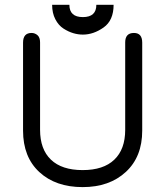

<svg xmlns="http://www.w3.org/2000/svg" viewBox="-20 -764 683 793"><path d="M449.2 -744.1H377.9C377.9 -710.3 359.4 -693.4 322.3 -693.4C285.2 -693.4 266.6 -710.3 266.6 -744.1H195.3C195.3 -721.4 199.7 -701.5 208.5 -684.6C217.3 -667.6 228.5 -654.8 242.2 -646C255.9 -637.2 269.4 -630.9 282.7 -627C296.1 -623 309.2 -621.1 322.3 -621.1C351.6 -621.1 380 -630.9 407.7 -650.4C435.4 -669.9 449.2 -701.2 449.2 -744.1ZM497.1 -588.9V-227.5C497.1 -174.2 482.1 -133.1 452.1 -104.5C422.2 -75.8 378.6 -61.5 321.3 -61.5C264 -61.5 220.4 -75.8 190.4 -104.5C160.5 -133.1 145.5 -174.2 145.5 -227.5V-588.9C145.5 -602.5 141.9 -612.5 134.8 -618.7C127.6 -624.8 119.5 -627.9 110.4 -627.9C86.9 -627.9 75.2 -614.6 75.2 -587.9V-224.6C75.2 -151.7 97.7 -94.6 142.6 -53.2C187.5 -11.9 247.1 8.8 321.3 8.8C394.9 8.8 454.3 -12 499.5 -53.7C544.8 -95.4 567.4 -152.3 567.4 -224.6V-587.9C567.4 -614.6 556 -627.9 533.2 -627.9C509.1 -627.9 497.1 -614.9 497.1 -588.9Z"/></svg>

Font: Jura
Style: DemiBold
Weight: 600
Version: Version 2.5.1